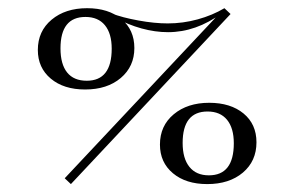

<svg xmlns="http://www.w3.org/2000/svg" viewBox="-20 -447 732 478"><path d="M156.5 11.3 141.1 -3.2 538.7 -426.6 554 -412.1ZM496 11.3Q442.7 11.3 410.5 -15.7Q378.2 -42.7 378.2 -87.1Q378.2 -133.9 412.5 -162.5Q446.8 -191.1 500.8 -191.1Q554 -191.1 586.3 -164.5Q618.5 -137.9 618.5 -92.7Q618.5 -46 584.7 -17.3Q550.8 11.3 496 11.3ZM500 -10.5Q562.1 -10.5 562.1 -90.3Q562.1 -128.2 545.2 -148.8Q528.2 -169.4 496.8 -169.4Q434.7 -169.4 434.7 -91.1Q434.7 -52.4 451.6 -31.5Q468.5 -10.5 500 -10.5ZM191.9 -224.2Q138.7 -224.2 106.5 -251.2Q74.2 -278.2 74.2 -322.6Q74.2 -369.4 108.5 -398Q142.7 -426.6 196.8 -426.6Q250 -426.6 282.3 -399.6Q314.5 -372.6 314.5 -327.4Q314.5 -281.5 280.6 -252.8Q246.8 -224.2 191.9 -224.2ZM196 -246Q258.1 -246 258.1 -325.8Q258.1 -363.7 241.1 -384.3Q224.2 -404.8 192.7 -404.8Q130.6 -404.8 130.6 -326.6Q130.6 -287.1 147.2 -266.5Q163.7 -246 196 -246ZM398.4 -366.9Q366.1 -366.9 332.3 -376.2Q298.4 -385.5 266.9 -403.2L257.3 -413.7Q284.7 -403.2 324.6 -396Q364.5 -388.7 397.6 -388.7Q435.5 -388.7 472.2 -398.8Q508.9 -408.9 538.7 -426.6L533.1 -414.5Q500 -390.3 466.5 -378.6Q433.1 -366.9 398.4 -366.9Z"/></svg>

Font: Playfair 12pt Light
Style: Regular
Weight: 300
Designer: Claus Eggers Sørensen
Foundry: Claus Eggers Sørensen
Version: Version 2.000;gftools[0.9.28]